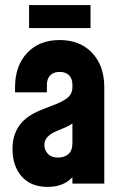

<svg xmlns="http://www.w3.org/2000/svg" viewBox="-20 -720 480 753"><path d="M335 -700V-610H94V-700ZM389 -378V0H264V-25Q229 13 167 13Q101 13 65 -28Q29 -69 29 -136Q29 -230 110 -274Q131 -286 176.5 -302.5Q222 -319 243 -335Q264 -351 264 -378V-388Q264 -411 251 -424.5Q238 -438 214 -438Q190 -438 177 -424.5Q164 -411 164 -388V-358H39V-378Q39 -462 86.5 -512.5Q134 -563 214 -563Q294 -563 341.5 -512.5Q389 -462 389 -378ZM208 -102Q232 -102 248 -115.5Q264 -129 264 -159V-236Q253 -227 225 -215.5Q197 -204 193 -202Q154 -182 154 -152Q154 -131 168 -116.5Q182 -102 208 -102Z"/></svg>

Font: Mohave Bold
Style: Regular
Weight: 700
Designer: Gumpita Rahayu
Foundry: Tokotype
Version: Version 2.002;PS 002.002;hotconv 1.0.88;makeotf.lib2.5.64775